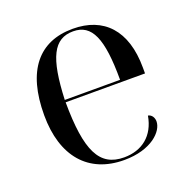

<svg xmlns="http://www.w3.org/2000/svg" viewBox="-105 -646 744 757"><g transform="rotate(-20 267.5 -268.0)"><path d="M292 10C407 10 463 -49 463 -90C463 -105 455 -120 439 -123C425 -42 370 0 295 0C192 0 153 -79 152 -283H485V-307C485 -465 406 -546 277 -546C135 -546 55 -451 55 -264C55 -91 142 10 292 10ZM384 -293H152C159 -468 193 -536 275 -536C353 -536 384 -468 384 -293Z"/></g></svg>

Font: Noto Serif Display
Style: Regular
Weight: 400
Designer: Monotype Design Team
Foundry: Monotype Imaging Inc.
Version: Version 2.009